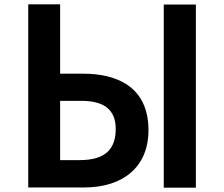

<svg xmlns="http://www.w3.org/2000/svg" viewBox="-20 -818 1040 891"><path d="M111 52H370C551 52 669 -43 669 -214C669 -420 515 -476 368 -476H259V-798H111ZM740 53H889V-797H740ZM350 -75H259V-350H358C460 -350 517 -311 517 -220C517 -130 473 -75 350 -75Z"/></svg>

Font: LINE Seed JP_OTF Bold
Style: Regular
Weight: 700
Designer: LINE & Fontrix & Fontworks
Version: Version 1.009